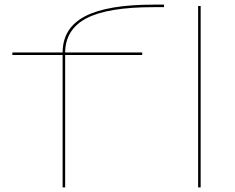

<svg xmlns="http://www.w3.org/2000/svg" viewBox="-20 -811 1016 831"><path d="M251 0V-573H33.5V-584H251Q251.5 -690 348 -740.5Q444.5 -791 646 -791H690V-780H643.5Q446.5 -780 354.5 -732Q263 -684 262 -584H595.5V-573H262V0ZM837.5 0V-785H848.5V0Z"/></svg>

Font: Anybody UltraExpanded Thin
Style: Regular
Weight: 100
Width: 9
Designer: Tyler Finck
Foundry: Etcetera Type Company
Version: Version 1.010; ttfautohint (v1.8.3) -l 8 -r 50 -G 200 -x 14 